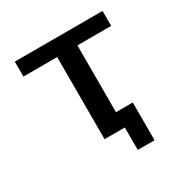

<svg xmlns="http://www.w3.org/2000/svg" viewBox="-150 -645 862 890"><g transform="rotate(-30 281.5 -200.0)"><path d="M46.9 -439.5V-519.5H516.6V-439.5H335.9V-82H425.8V120.1H335.9V0H227.5V-439.5Z"/></g></svg>

Font: GenEi M Gothic v2 Medium
Style: Regular
Weight: 500
Version: Version 2.0